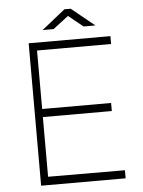

<svg xmlns="http://www.w3.org/2000/svg" viewBox="-59 -924 724 971"><g transform="rotate(-5 303.0 -439.0)"><path d="M110 0V-723H525V-683H149V-386H499V-345H149V-42L539 -41V0ZM394 -783.5 320 -843.5 242 -783.5H186L305 -878.5H337L454 -783.5Z"/></g></svg>

Font: Public Sans Thin
Style: Regular
Weight: 100
Designer: The Public Sans project authors (U.S. Web Design System). Libre Franklin designed by Pablo Impallari and Rodrigo Fuenzal
Version: Version 1.008